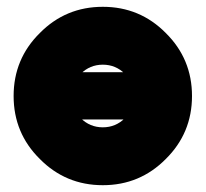

<svg xmlns="http://www.w3.org/2000/svg" viewBox="-20 -532 604 564"><path d="M282 -512Q173 -512 97 -435Q20 -359 20 -250Q20 -141 97 -65Q173 12 282 12Q391 12 467 -65Q544 -141 544 -250Q544 -359 467 -435Q391 -512 282 -512ZM282 -342Q320 -342 347 -315Q374 -288 374 -250Q374 -231 367.5 -214.5Q361 -198 347 -185Q320 -158 282 -158Q244 -158 217 -185Q190 -212 190 -250Q190 -269 196.5 -285.5Q203 -302 217 -315Q244 -342 282 -342ZM57 -181H511V-320H57Z"/></svg>

Font: Unageo
Style: Black
Weight: 900
Designer: Richard Sepsi
Foundry: Richard Sepsi
Version: Version 2.000